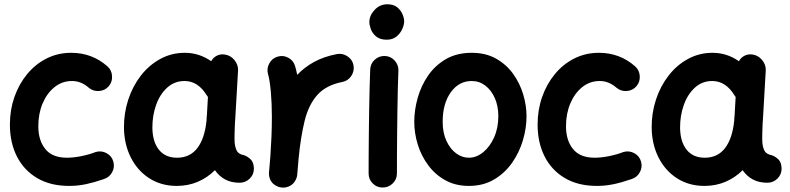

<svg xmlns="http://www.w3.org/2000/svg" viewBox="-20 -796 3623 881"><path d="M479 -400.4Q461.9 -380.4 434.6 -378.4Q407.2 -376.5 387.2 -393.6Q352.1 -424.3 310.5 -424.3Q265.1 -424.3 230.2 -396.2Q195.3 -368.2 175.5 -321.3Q155.8 -274.4 155.8 -216.8Q155.8 -151.9 188 -112.1Q220.2 -72.3 287.1 -72.3Q317.4 -72.3 353.5 -79.6Q389.6 -86.9 419.4 -98.6Q444.8 -106 468.8 -93.3Q492.7 -80.6 500 -54.7Q507.3 -28.8 494.4 -5.4Q481.4 18.1 456.1 25.9Q412.6 41 374.5 49.1Q336.4 57.1 297.4 57.1Q211.4 57.1 150.6 21.2Q89.8 -14.6 57.6 -78.1Q25.4 -141.6 25.4 -224.6Q25.4 -291.5 46.1 -350.8Q66.9 -410.2 104.5 -455.8Q142.1 -501.5 193.6 -527.6Q245.1 -553.7 307.1 -553.7Q401.9 -553.7 472.2 -492.2Q492.2 -475.1 494.1 -447.8Q496.1 -420.4 479 -400.4Z M1079.6 42.5Q1041 42.5 1012.9 27.3Q984.9 12.2 966.3 -15.1Q931.6 19.5 887.2 38.3Q842.8 57.1 791 57.1Q720.2 57.1 665.8 22.5Q611.3 -12.2 580.6 -72.8Q549.8 -133.3 548.8 -210Q548.3 -277.3 568.6 -339.1Q588.9 -400.9 626.5 -449.2Q664.1 -497.6 715.6 -525.6Q767.1 -553.7 828.1 -553.7Q894 -553.7 949.2 -515.1Q957.5 -531.2 974.1 -540Q990.7 -548.8 1010.7 -545.9Q1037.6 -542.5 1055.7 -520.5Q1073.7 -498.5 1072.3 -472.7L1059.1 -244.6Q1058.6 -239.3 1058.1 -233.4Q1057.1 -212.4 1056.4 -185.5Q1055.7 -158.7 1056.6 -143.6Q1058.1 -121.6 1066.2 -105Q1074.2 -88.4 1100.6 -83.5Q1116.2 -78.1 1130.4 -64.5Q1144.5 -50.8 1145 -22Q1145 4.9 1125.7 23.7Q1106.4 42.5 1079.6 42.5ZM792.5 -72.3Q851.6 -72.3 885.5 -116.5Q919.4 -160.6 927.7 -243.2Q927.7 -250 928.2 -255.9Q928.2 -260.3 929.2 -264.2L934.1 -351.1Q930.2 -355.5 927.2 -360.8Q909.2 -390.6 883.8 -407.5Q858.4 -424.3 826.7 -424.3Q780.8 -424.3 747.3 -394Q713.9 -363.8 696.3 -314.5Q678.7 -265.1 679.2 -208.5Q680.2 -145 709.5 -108.6Q738.8 -72.3 792.5 -72.3Z M1272.5 64.5Q1263.7 63.5 1255.4 60.5Q1255.4 60.5 1254.9 60.1Q1254.4 60.1 1253.9 59.6Q1222.2 46.9 1215.3 13.2Q1213.4 3.4 1214.4 -6.3Q1214.4 -8.3 1214.8 -10.3Q1216.3 -27.8 1217.8 -45.4Q1219.2 -63 1220.7 -80.6Q1223.6 -122.1 1225.6 -168.2Q1227.5 -214.4 1227.5 -259.8Q1227.5 -321.3 1222.7 -375.2Q1217.8 -429.2 1210 -455.6Q1202.6 -481 1215.6 -504.9Q1228.5 -528.8 1253.9 -536.1Q1279.3 -543.9 1303 -531Q1326.7 -518.1 1334 -492.7Q1339.4 -474.6 1343.8 -452.6Q1376 -486.8 1420.7 -511.5Q1465.3 -536.1 1525.9 -547.9Q1551.8 -552.7 1574.5 -537.6Q1597.2 -522.5 1602.1 -496.6Q1606.9 -470.2 1591.8 -447.5Q1576.7 -424.8 1550.8 -419.9Q1476.6 -405.3 1436.5 -360.8Q1396.5 -316.4 1378.2 -242.9Q1359.9 -169.4 1350.1 -68.4Q1347.2 -28.8 1343.8 6.3Q1342.8 16.1 1338.9 24.9Q1325.2 56.6 1292 63.5Q1291 63.5 1290.5 64Q1290.5 64 1290 64Q1281.2 65.4 1272.5 64.5Z M1674.8 -694.8Q1674.8 -725.1 1699 -750.7Q1723.1 -776.4 1757.3 -776.4Q1785.6 -776.4 1802.5 -762.7Q1819.3 -749 1826.9 -730.7Q1834.5 -712.4 1834.5 -698.2Q1834.5 -681.6 1825.4 -661.9Q1816.4 -642.1 1798.6 -627.9Q1780.8 -613.8 1754.9 -613.8Q1724.1 -613.8 1706.5 -628.2Q1689 -642.6 1681.9 -661.6Q1674.8 -680.7 1674.8 -694.8ZM1746.1 -539.1Q1772.9 -538.1 1791 -518.1Q1809.1 -498 1808.1 -471.2Q1806.6 -437.5 1805.4 -389.4Q1804.2 -341.3 1803.5 -286.6Q1802.7 -231.9 1802.2 -177.7Q1801.8 -123.5 1801.5 -77.1Q1801.3 -30.8 1801.3 0Q1801.3 26.9 1782 45.7Q1762.7 64.5 1735.8 64.5Q1709 64.5 1690.2 45.7Q1671.4 26.9 1671.4 0Q1671.4 -31.2 1671.6 -77.6Q1671.9 -124 1672.4 -178.5Q1672.9 -232.9 1673.8 -288.1Q1674.8 -343.3 1676 -392.6Q1677.2 -441.9 1678.7 -477.1Q1679.7 -503.9 1699.5 -522Q1719.2 -540 1746.1 -539.1Z M2144.5 -553.7Q2208.5 -553.7 2255.6 -527.3Q2302.7 -501 2334 -457.8Q2365.2 -414.6 2380.6 -363.3Q2396 -312 2396 -262.7Q2396 -208.5 2379.4 -152.3Q2362.8 -96.2 2329.6 -48.8Q2296.4 -1.5 2246.8 27.8Q2197.3 57.1 2131.3 57.1Q2070.8 57.1 2024.2 31.5Q1977.5 5.9 1945.6 -36.9Q1913.6 -79.6 1897.2 -131.8Q1880.9 -184.1 1880.9 -237.3Q1880.9 -291 1896.5 -346.7Q1912.1 -402.3 1944.3 -449.2Q1976.6 -496.1 2026.4 -524.9Q2076.2 -553.7 2144.5 -553.7ZM2144.5 -424.3Q2085.4 -424.3 2048.3 -372.3Q2011.2 -320.3 2011.2 -237.3Q2011.2 -187 2028.3 -149.9Q2045.4 -112.8 2072.8 -92.5Q2100.1 -72.3 2131.3 -72.3Q2166 -72.3 2197 -97.4Q2228 -122.6 2247.3 -165.8Q2266.6 -209 2266.6 -262.7Q2266.6 -309.6 2250.5 -345.9Q2234.4 -382.3 2206.8 -403.3Q2179.2 -424.3 2144.5 -424.3Z M2900.4 -400.4Q2883.3 -380.4 2856 -378.4Q2828.6 -376.5 2808.6 -393.6Q2773.4 -424.3 2731.9 -424.3Q2686.5 -424.3 2651.6 -396.2Q2616.7 -368.2 2596.9 -321.3Q2577.1 -274.4 2577.1 -216.8Q2577.1 -151.9 2609.4 -112.1Q2641.6 -72.3 2708.5 -72.3Q2738.8 -72.3 2774.9 -79.6Q2811 -86.9 2840.8 -98.6Q2866.2 -106 2890.1 -93.3Q2914.1 -80.6 2921.4 -54.7Q2928.7 -28.8 2915.8 -5.4Q2902.8 18.1 2877.4 25.9Q2834 41 2795.9 49.1Q2757.8 57.1 2718.8 57.1Q2632.8 57.1 2572 21.2Q2511.2 -14.6 2479 -78.1Q2446.8 -141.6 2446.8 -224.6Q2446.8 -291.5 2467.5 -350.8Q2488.3 -410.2 2525.9 -455.8Q2563.5 -501.5 2615 -527.6Q2666.5 -553.7 2728.5 -553.7Q2823.2 -553.7 2893.6 -492.2Q2913.6 -475.1 2915.5 -447.8Q2917.5 -420.4 2900.4 -400.4Z M3501 42.5Q3462.4 42.5 3434.3 27.3Q3406.2 12.2 3387.7 -15.1Q3353 19.5 3308.6 38.3Q3264.2 57.1 3212.4 57.1Q3141.6 57.1 3087.2 22.5Q3032.7 -12.2 3002 -72.8Q2971.2 -133.3 2970.2 -210Q2969.7 -277.3 2990 -339.1Q3010.3 -400.9 3047.9 -449.2Q3085.4 -497.6 3137 -525.6Q3188.5 -553.7 3249.5 -553.7Q3315.4 -553.7 3370.6 -515.1Q3378.9 -531.2 3395.5 -540Q3412.1 -548.8 3432.1 -545.9Q3459 -542.5 3477.1 -520.5Q3495.1 -498.5 3493.7 -472.7L3480.5 -244.6Q3480 -239.3 3479.5 -233.4Q3478.5 -212.4 3477.8 -185.5Q3477.1 -158.7 3478 -143.6Q3479.5 -121.6 3487.5 -105Q3495.6 -88.4 3522 -83.5Q3537.6 -78.1 3551.8 -64.5Q3565.9 -50.8 3566.4 -22Q3566.4 4.9 3547.1 23.7Q3527.8 42.5 3501 42.5ZM3213.9 -72.3Q3272.9 -72.3 3306.9 -116.5Q3340.8 -160.6 3349.1 -243.2Q3349.1 -250 3349.6 -255.9Q3349.6 -260.3 3350.6 -264.2L3355.5 -351.1Q3351.6 -355.5 3348.6 -360.8Q3330.6 -390.6 3305.2 -407.5Q3279.8 -424.3 3248 -424.3Q3202.1 -424.3 3168.7 -394Q3135.3 -363.8 3117.7 -314.5Q3100.1 -265.1 3100.6 -208.5Q3101.6 -145 3130.9 -108.6Q3160.2 -72.3 3213.9 -72.3Z"/></svg>

Font: Mikhak-DS1-FD Bold
Style: Bold
Weight: 700
Designer: Amin Abedi
Version: Version 3.2